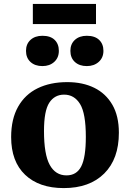

<svg xmlns="http://www.w3.org/2000/svg" viewBox="-20 -948 665 982"><path d="M306 14Q180 14 108.5 -54Q37 -122 37 -247Q37 -339 72.5 -402Q108 -465 172.5 -496.5Q237 -528 324 -528Q403 -528 462 -499Q521 -470 554.5 -412.5Q588 -355 588 -269Q588 -135 513 -60.5Q438 14 306 14ZM320 -51Q372 -51 395.5 -97Q419 -143 419 -248Q419 -368 389.5 -416Q360 -464 308 -464Q259 -464 232 -422.5Q205 -381 205 -278Q205 -158 234.5 -104.5Q264 -51 320 -51ZM424 -610Q386 -610 363 -631Q340 -652 340 -688Q340 -723 363 -744Q386 -765 424 -765Q465 -765 487 -744Q509 -723 509 -688Q509 -653 485 -631.5Q461 -610 424 -610ZM197 -610Q159 -610 136 -631Q113 -652 113 -688Q113 -723 136 -744Q159 -765 197 -765Q238 -765 259.5 -744Q281 -723 281 -688Q281 -653 257.5 -631.5Q234 -610 197 -610ZM148 -825V-928H471V-825Z"/></svg>

Font: Literata 36pt
Style: Bold
Weight: 700
Designer: Latin by Veronika Burian and Jose Scaglione. Greek by Irene Vlachou. Cyrillic by Vera Evstafieva.
Foundry: TypeTogether
Version: Version 3.002